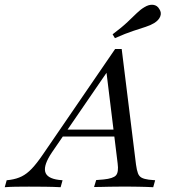

<svg xmlns="http://www.w3.org/2000/svg" viewBox="-90 -781 707 801"><path d="M126.6 -145.2Q91.9 -93.5 98.4 -65.3Q104.8 -37.1 154.8 -30.6L171 -29L162.9 0Q132.3 -1.6 97.2 -2Q62.1 -2.4 30.6 -2.4Q0.8 -2.4 -24.6 -2Q-50 -1.6 -70.2 0L-62.1 -29L-48.4 -30.6Q-20.2 -34.7 0.8 -45.2Q21.8 -55.6 42.3 -77Q62.9 -98.4 88.7 -136.3L390.3 -576.6H417.7L477.4 -94.4Q480.6 -71 485.5 -58.1Q490.3 -45.2 501.2 -39.5Q512.1 -33.9 530.6 -31.5L557.3 -29L549.2 0Q536.3 -0.8 520.6 -1.2Q504.8 -1.6 488.3 -2Q471.8 -2.4 454.8 -2.4H451.6H447.6Q427.4 -2.4 406.9 -2.4Q386.3 -2.4 367.3 -2Q348.4 -1.6 331.9 -1.2Q315.3 -0.8 302.4 -0.8L311.3 -29.8L341.9 -32.3Q382.3 -36.3 394 -49.6Q405.6 -62.9 400.8 -99.2L353.2 -487.1L369.4 -499.2ZM161.3 -211.3 180.6 -240.3H421L424.2 -211.3ZM389.5 -621.8 379.8 -637.9Q418.5 -666.9 441.9 -689.1Q465.3 -711.3 481 -726.6Q496.8 -741.9 512.1 -750.8Q531.5 -762.9 548.8 -760.9Q566.1 -758.9 575 -742.7Q584.7 -728.2 578.6 -712.5Q572.6 -696.8 553.2 -684.7Q538.7 -675.8 517.7 -669Q496.8 -662.1 465.7 -652Q434.7 -641.9 389.5 -621.8Z"/></svg>

Font: Playfair 5pt SemiExpanded Light Light
Style: Italic
Weight: 300
Italic angle: -15.6°
Version: Version 2.203